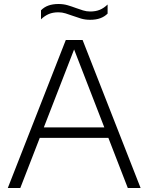

<svg xmlns="http://www.w3.org/2000/svg" viewBox="-20 -940 742 960"><path d="M19 0 309 -740H393L683 0H619L344 -709.5H357L81.5 0ZM161 -250.5 176.5 -303H525L540.5 -250.5ZM430.5 -841Q406 -841 385 -847.2Q364 -853.5 343.5 -861Q325.5 -867.5 308 -873Q290.5 -878.5 272 -878.5Q244.5 -878.5 224 -869.8Q203.5 -861 185 -843.5V-888.5Q200.5 -904.5 222 -912.2Q243.5 -920 272.5 -920Q297 -920 318.2 -913.8Q339.5 -907.5 359.5 -900Q377.5 -893.5 395 -888Q412.5 -882.5 431 -882.5Q458.5 -882.5 479 -891Q499.5 -899.5 518 -917.5V-872Q502.5 -856.5 481.2 -848.8Q460 -841 430.5 -841Z"/></svg>

Font: Encode Sans SC SemiExpanded Light
Style: Regular
Weight: 300
Width: 6
Designer: Multiple Designers
Foundry: Impallari Type
Version: Version 3.002